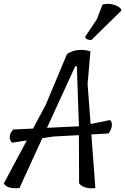

<svg xmlns="http://www.w3.org/2000/svg" viewBox="-31 -996 663 1017"><path d="M449 -339 551 -360Q563 -352 561.5 -331.5Q560 -311 544 -289L453 -284L474 0Q413 7 388 -25L387 -280L253 -273L193 -264L72 0Q7 6 -11 -24L111 -252L32 -240Q6 -274 39 -310L144 -315L210 -438L324 -710Q379 -745 448 -724L433 -550ZM218 -319 387 -327 376 -646 367 -644ZM612 -940 453 -784Q423 -784 420 -801L482 -894L512 -972Q544 -981 577.5 -969Q611 -957 612 -940Z"/></svg>

Font: Tillana
Style: Regular
Weight: 400
Designer: Lipi Raval (Devanagari, Latin), Jonny Pinhorn (Latin)
Foundry: Indian Type Foundry
Version: Version 2.002;PS 1.0;hotconv 1.0.79;makeotf.lib2.5.61930; tt